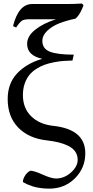

<svg xmlns="http://www.w3.org/2000/svg" viewBox="-20 -804 539 1109"><path d="M408.7 -715.3 416 -696.3Q363.8 -685.5 322.8 -669.4Q281.7 -653.3 253.2 -626.5Q224.6 -599.6 224.6 -567.4Q224.6 -522 269 -505.1Q313.5 -488.3 406.2 -488.3L398.4 -454.1H390.6Q365.7 -453.6 342.5 -451.7Q319.3 -449.7 290.5 -444.1Q261.7 -438.5 237.5 -429.9Q213.4 -421.4 189.5 -406Q165.5 -390.6 149.2 -370.4Q132.8 -350.1 122.6 -320.8Q112.3 -291.5 112.3 -255.4Q112.3 -179.2 159.9 -132.6Q207.5 -85.9 287.6 -77.1Q472.7 -57.1 472.7 81.1Q472.7 166.5 412.8 226.1Q353 285.6 263.7 285.6Q236.3 285.6 210.7 281.7Q185.1 277.8 168 272.2Q150.9 266.6 137.7 260.7Q124.5 254.9 118.2 251L112.3 247.1Q112.3 229.5 125.2 209.7Q138.2 189.9 155.3 182.1Q176.8 182.1 226.6 204.6Q276.4 227.1 303.2 227.1Q351.1 227.1 389.9 192.4Q428.7 157.7 428.7 119.1Q428.7 91.8 414.3 71.3Q399.9 50.8 373.5 38.1Q347.2 25.4 317.6 18.3Q288.1 11.2 250 6.8Q145.5 -4.9 85 -67.4Q24.4 -129.9 24.4 -232.4Q24.4 -321.3 78.1 -379.2Q131.8 -437 224.1 -464.4Q136.7 -482.9 136.7 -550.8Q136.7 -595.2 183.3 -632.3Q230 -669.4 303.7 -692.9H151.9Q120.1 -692.9 106.9 -684.6Q93.8 -676.3 73.2 -645L55.2 -653.3Q87.4 -780.8 166 -780.8H369.1Q414.1 -780.8 452.6 -783.7L462.4 -774.4Q455.6 -752.9 443.4 -731.2Q431.2 -709.5 416 -696.3Q400.9 -692.9 369.1 -692.9H303.7Q356.4 -709 408.7 -715.3Z"/></svg>

Font: Flanker
Style: Regular
Weight: 400
Designer: Flanker
Foundry: Flanker
Version: Version 2.027